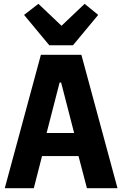

<svg xmlns="http://www.w3.org/2000/svg" viewBox="-20 -985 640 1005"><path d="M595 0 406 -698H194L5 0H157L200 -168H391L435 0ZM368 -289H224L292 -553H300ZM362 -748 494 -907 423 -965 302 -850 181 -965 106 -907 238 -748Z"/></svg>

Font: IBM Plex Mono
Style: Bold
Weight: 700
Monospace: yes
Designer: Mike Abbink, Paul van der Laan, Pieter van Rosmalen
Foundry: Bold Monday
Version: Version 2.004